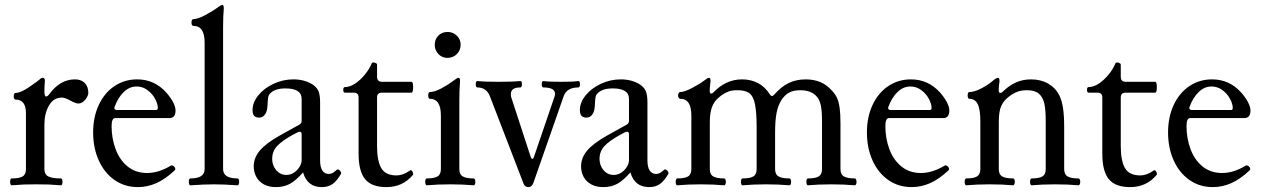

<svg xmlns="http://www.w3.org/2000/svg" viewBox="-20 -746 5115 777"><path d="M337.4 -370.1Q337.4 -362.3 331.8 -352.1Q326.2 -341.8 316.9 -334.5Q307.6 -327.1 296.9 -327.1Q285.6 -327.1 264.2 -339.4Q242.7 -351.1 230.5 -351.1Q196.8 -351.1 178.2 -319.1Q159.7 -287.1 159.7 -241.2V-62Q159.7 -40 175.5 -32Q191.4 -23.9 226.1 -23.9Q232.9 -23.9 232.9 -10.3Q232.9 3.9 226.1 3.9Q196.8 1.5 178.2 0.7Q159.7 0 127 0Q94.2 0 75.7 0.7Q57.1 1.5 27.8 3.9Q21 3.9 21 -10.3Q21 -23.9 27.8 -23.9Q58.1 -23.9 71.5 -32Q85 -40 85 -62V-287.6Q85 -342.8 43.9 -342.8Q35.6 -342.8 35.6 -356.4Q35.6 -370.1 43.9 -370.1Q63.5 -370.1 97.2 -393.1Q133.8 -418 140.1 -424.3Q147 -431.2 153.3 -431.2Q161.6 -431.2 161.6 -418.9Q159.7 -397.5 159.7 -375.5Q159.7 -355.5 166.5 -355.5Q172.9 -355.5 179.7 -365.2Q223.1 -424.8 283.7 -424.8Q308.1 -424.8 322.8 -410.2Q337.4 -395.5 337.4 -370.1Z M356.9 -210Q356.9 -272.9 380.1 -322Q403.3 -371.1 443.8 -397.9Q484.4 -424.8 535.2 -424.8Q605 -424.8 652.8 -371.6Q670.4 -351.6 680.4 -332.5Q690.4 -313.5 690.4 -298.8Q690.4 -268.1 665.5 -268.1H446.3Q431.6 -268.1 431.6 -235.8Q431.6 -186 447.8 -142.6Q463.9 -99.1 496.3 -72.5Q528.8 -45.9 575.7 -45.9Q621.6 -45.9 670.4 -75.2Q672.9 -76.7 674.8 -76.7Q680.2 -76.7 684.8 -72Q689.5 -67.4 689.5 -62Q689.5 -59.1 687.5 -57.1Q649.9 -21.5 613.3 -5.1Q576.7 11.2 538.1 11.2Q484.4 11.2 443.1 -17.8Q401.9 -46.9 379.4 -97.4Q356.9 -147.9 356.9 -210ZM611.3 -300.8Q618.7 -300.8 618.7 -309.1Q618.7 -325.2 607.7 -345.9Q596.7 -366.7 576.9 -381.3Q557.1 -396 533.2 -396Q503.9 -396 481 -373.8Q458 -351.6 444.3 -314.9Q442.9 -311.5 442.9 -308.6Q442.9 -300.8 454.6 -300.8Z M947.8 -10.3Q947.8 3.9 940.9 3.9Q886.2 0 846.2 0Q806.2 0 751 3.9Q744.1 3.9 744.1 -10.3Q744.1 -23.9 751 -23.9Q808.1 -23.9 808.1 -62V-573.7Q808.1 -641.1 763.2 -641.1Q754.9 -641.1 754.9 -654.8Q754.9 -668.5 763.2 -668.5Q771 -668.5 784.4 -673.1Q797.9 -677.7 811 -685.1Q844.7 -703.6 858.4 -713.9Q874 -726.1 879.9 -726.1Q885.7 -726.1 885.7 -712.4Q882.8 -679.2 882.8 -637.2V-62Q882.8 -23.9 940.9 -23.9Q947.8 -23.9 947.8 -10.3Z M1360.4 -43Q1343.3 -13.2 1325.4 -1Q1307.6 11.2 1282.2 11.2Q1223.6 11.2 1206.5 -48.3Q1177.2 -15.1 1153.1 -2Q1128.9 11.2 1096.2 11.2Q1067.9 11.2 1047.6 0Q1027.3 -11.2 1017.1 -30.5Q1006.8 -49.8 1006.8 -72.8Q1006.8 -107.9 1032.2 -137.5Q1057.6 -167 1111.8 -197.3L1190.9 -241.2Q1200.7 -246.6 1200.7 -256.8V-346.2Q1200.7 -388.2 1134.8 -388.2Q1088.4 -388.2 1069.8 -363.8Q1066.4 -359.9 1064.9 -350.1Q1063.5 -340.3 1062.5 -318.4Q1061.5 -294.9 1052.2 -282.5Q1043 -270 1028.8 -270Q1015.1 -270 1008.5 -277.3Q1002 -284.7 1002 -300.3Q1002 -331.1 1025.1 -359.9Q1048.3 -388.7 1086.7 -406.7Q1125 -424.8 1167.5 -424.8Q1210.4 -424.8 1243.2 -405.3Q1260.3 -394.5 1267.8 -379.2Q1275.4 -363.8 1275.4 -332.5V-97.2Q1275.4 -69.3 1284.7 -55.7Q1293.9 -42 1310.5 -42Q1318.8 -42 1325.9 -45.9Q1333 -49.8 1343.3 -59.1Q1346.2 -62 1351.1 -59.1Q1356 -56.2 1358.9 -51Q1361.8 -45.9 1360.4 -43ZM1200.7 -202.1Q1200.7 -212.9 1193.8 -212.9Q1189.5 -212.9 1183.6 -210.2Q1177.7 -207.5 1164.6 -200.2Q1121.1 -176.3 1101.3 -154.8Q1081.5 -133.3 1081.5 -103Q1081.5 -76.2 1097.9 -57.1Q1114.3 -38.1 1138.7 -38.1Q1155.8 -38.1 1169.9 -47.6Q1184.1 -57.1 1192.4 -71Q1200.7 -85 1200.7 -97.2Z M1431.2 -123.5V-351.6Q1431.2 -371.1 1411.6 -371.1H1376Q1369.1 -371.1 1369.1 -382.3Q1369.1 -393.6 1376 -393.6Q1395.5 -393.6 1417 -407.7Q1438.5 -421.9 1456.5 -444.1Q1474.6 -466.3 1483.9 -488.8Q1485.8 -493.2 1491.2 -493.2Q1493.2 -493.2 1497.1 -492.2Q1501.5 -490.7 1503.7 -489Q1505.9 -487.3 1505.9 -483.9V-436Q1505.9 -415 1525.9 -415H1645Q1651.9 -415 1651.9 -393.1Q1651.9 -371.1 1645 -371.1H1525.9Q1505.9 -371.1 1505.9 -351.6V-154.8Q1505.9 -95.2 1522.9 -65.7Q1540 -36.1 1585 -36.1Q1610.8 -36.1 1637.7 -55.2Q1640.1 -57.1 1642.6 -57.1Q1646.5 -57.1 1649.4 -51Q1652.3 -44.9 1652.3 -42Q1652.3 -39.6 1650.9 -38.1Q1609.9 11.2 1543.5 11.2Q1483.9 11.2 1457.5 -21Q1431.2 -53.2 1431.2 -123.5Z M1739.3 -564.9Q1739.3 -586.9 1753.9 -601.8Q1768.6 -616.7 1791 -616.7Q1813 -616.7 1828.6 -601.8Q1844.2 -586.9 1844.2 -564.9Q1844.2 -543 1828.9 -527.3Q1813.5 -511.7 1791 -511.7Q1769 -511.7 1754.2 -527.3Q1739.3 -543 1739.3 -564.9ZM1903.8 -10.3Q1903.8 -4.4 1901.9 -0.2Q1899.9 3.9 1897 3.9Q1854.5 0 1802.2 0Q1749.5 0 1707 3.9Q1704.1 3.9 1702.4 -0.2Q1700.7 -4.4 1700.7 -10.3Q1700.7 -16.1 1702.4 -20Q1704.1 -23.9 1707 -23.9Q1737.3 -23.9 1750.7 -32Q1764.2 -40 1764.2 -62V-278.8Q1764.2 -346.2 1719.2 -346.2Q1716.3 -346.2 1714.6 -350.1Q1712.9 -354 1712.9 -359.9Q1712.9 -365.7 1714.6 -369.6Q1716.3 -373.5 1719.2 -373.5Q1738.8 -373.5 1766.8 -388.7Q1794.9 -403.8 1814.5 -418.9Q1830.1 -431.2 1835.9 -431.2Q1841.8 -431.2 1841.8 -417.5Q1838.9 -384.3 1838.9 -342.3V-62Q1838.9 -40 1852.8 -32Q1866.7 -23.9 1897 -23.9Q1899.9 -23.9 1901.9 -19.8Q1903.8 -15.6 1903.8 -10.3Z M2099.1 -2 1962.4 -356.9Q1948.2 -392.1 1912.1 -392.1Q1905.3 -392.1 1905.3 -405.3Q1905.3 -418 1912.1 -418Q1934.1 -416 1954.3 -415.5Q1974.6 -415 1998 -415Q2021.5 -415 2042 -415.5Q2062.5 -416 2085.4 -418Q2092.3 -418 2092.3 -405.3Q2092.3 -392.1 2085.4 -392.1Q2047.4 -392.1 2047.4 -365.2Q2047.4 -356.4 2049.3 -351.1L2127.4 -111.8Q2130.4 -103 2134.3 -103Q2138.2 -103 2141.1 -111.8L2224.1 -355Q2226.1 -361.8 2226.1 -366.2Q2226.1 -392.1 2179.2 -392.1Q2172.4 -392.1 2172.4 -405.3Q2172.4 -418 2179.2 -418Q2194.3 -416 2211.9 -415.5Q2229.5 -415 2250 -415Q2270.5 -415 2288.1 -415.5Q2305.7 -416 2320.3 -418Q2327.1 -418 2327.1 -405.3Q2327.1 -392.1 2320.3 -392.1Q2273.9 -392.1 2261.2 -356.9L2139.2 -7.8Q2132.8 11.2 2118.7 11.2Q2104.5 11.2 2099.1 -2Z M2685.1 -43Q2668 -13.2 2650.1 -1Q2632.3 11.2 2606.9 11.2Q2548.3 11.2 2531.2 -48.3Q2502 -15.1 2477.8 -2Q2453.6 11.2 2420.9 11.2Q2392.6 11.2 2372.3 0Q2352.1 -11.2 2341.8 -30.5Q2331.5 -49.8 2331.5 -72.8Q2331.5 -107.9 2356.9 -137.5Q2382.3 -167 2436.5 -197.3L2515.6 -241.2Q2525.4 -246.6 2525.4 -256.8V-346.2Q2525.4 -388.2 2459.5 -388.2Q2413.1 -388.2 2394.5 -363.8Q2391.1 -359.9 2389.6 -350.1Q2388.2 -340.3 2387.2 -318.4Q2386.2 -294.9 2377 -282.5Q2367.7 -270 2353.5 -270Q2339.8 -270 2333.3 -277.3Q2326.7 -284.7 2326.7 -300.3Q2326.7 -331.1 2349.9 -359.9Q2373 -388.7 2411.4 -406.7Q2449.7 -424.8 2492.2 -424.8Q2535.2 -424.8 2567.9 -405.3Q2585 -394.5 2592.5 -379.2Q2600.1 -363.8 2600.1 -332.5V-97.2Q2600.1 -69.3 2609.4 -55.7Q2618.7 -42 2635.3 -42Q2643.6 -42 2650.6 -45.9Q2657.7 -49.8 2668 -59.1Q2670.9 -62 2675.8 -59.1Q2680.7 -56.2 2683.6 -51Q2686.5 -45.9 2685.1 -43ZM2525.4 -202.1Q2525.4 -212.9 2518.6 -212.9Q2514.2 -212.9 2508.3 -210.2Q2502.4 -207.5 2489.3 -200.2Q2445.8 -176.3 2426 -154.8Q2406.2 -133.3 2406.2 -103Q2406.2 -76.2 2422.6 -57.1Q2439 -38.1 2463.4 -38.1Q2480.5 -38.1 2494.6 -47.6Q2508.8 -57.1 2517.1 -71Q2525.4 -85 2525.4 -97.2Z M3446.3 -10.3Q3446.3 -4.4 3444.3 -0.2Q3442.4 3.9 3439.5 3.9Q3397 0 3344.7 0Q3292 0 3249.5 3.9Q3246.6 3.9 3244.9 -0.2Q3243.2 -4.4 3243.2 -10.3Q3243.2 -16.1 3244.9 -20Q3246.6 -23.9 3249.5 -23.9Q3279.8 -23.9 3293.2 -32Q3306.6 -40 3306.6 -62V-253.9Q3306.6 -296.9 3302 -318.6Q3297.4 -340.3 3287.1 -353Q3265.1 -380.9 3218.3 -380.9Q3190.9 -380.9 3173.1 -371.1Q3155.3 -361.3 3142.1 -340.8Q3128.9 -319.8 3122.8 -289.6Q3116.7 -259.3 3116.7 -208.5V-62Q3116.7 -40 3130.6 -32Q3144.5 -23.9 3174.8 -23.9Q3177.7 -23.9 3179.7 -19.8Q3181.6 -15.6 3181.6 -10.3Q3181.6 -4.4 3179.7 -0.2Q3177.7 3.9 3174.8 3.9Q3132.3 0 3080.1 0Q3027.3 0 2984.9 3.9Q2981.9 3.9 2980.2 -0.2Q2978.5 -4.4 2978.5 -10.3Q2978.5 -16.1 2980.2 -20Q2981.9 -23.9 2984.9 -23.9Q3015.1 -23.9 3028.6 -32Q3042 -40 3042 -62V-230.5Q3042 -290 3035.4 -324Q3028.8 -357.9 3010.7 -370.1Q2995.1 -380.9 2963.9 -380.9Q2941.4 -380.9 2927 -375.2Q2912.6 -369.6 2899.4 -359.9Q2882.8 -347.7 2873 -334.7Q2863.3 -321.8 2857.9 -301.5Q2852.5 -281.2 2852.5 -249V-62Q2852.5 -40 2866.5 -32Q2880.4 -23.9 2910.6 -23.9Q2913.6 -23.9 2915.5 -19.8Q2917.5 -15.6 2917.5 -10.3Q2917.5 -4.4 2915.5 -0.2Q2913.6 3.9 2910.6 3.9Q2868.2 0 2815.9 0Q2763.2 0 2720.7 3.9Q2717.8 3.9 2716.1 -0.2Q2714.4 -4.4 2714.4 -10.3Q2714.4 -16.1 2716.1 -20Q2717.8 -23.9 2720.7 -23.9Q2751 -23.9 2764.4 -32Q2777.8 -40 2777.8 -62V-278.8Q2777.8 -346.2 2732.9 -346.2Q2729 -346.2 2726.6 -350.3Q2724.1 -354.5 2724.1 -359.9Q2724.1 -365.2 2726.6 -369.4Q2729 -373.5 2732.9 -373.5Q2749 -373.5 2780 -389.6Q2811 -405.8 2828.1 -418.9Q2843.8 -431.2 2849.6 -431.2Q2855.5 -431.2 2855.5 -417.5Q2852.1 -393.1 2852.1 -378.4Q2852.1 -367.2 2857.9 -367.2Q2862.3 -367.2 2866.2 -371.1Q2917 -424.8 2982.9 -424.8Q3018.6 -424.8 3047.1 -409.9Q3075.7 -395 3094.7 -365.2Q3099.6 -357.4 3104.5 -357.4Q3107.9 -357.4 3113.8 -363.8Q3141.1 -395 3171.6 -409.9Q3202.1 -424.8 3241.2 -424.8Q3272.5 -424.8 3299.1 -414.1Q3325.7 -403.3 3348.1 -377.9Q3360.4 -364.7 3367.4 -349.4Q3374.5 -334 3377.9 -309.8Q3381.3 -285.6 3381.3 -246.6V-62Q3381.3 -40 3395.3 -32Q3409.2 -23.9 3439.5 -23.9Q3442.4 -23.9 3444.3 -19.8Q3446.3 -15.6 3446.3 -10.3Z M3488.3 -210Q3488.3 -272.9 3511.5 -322Q3534.7 -371.1 3575.2 -397.9Q3615.7 -424.8 3666.5 -424.8Q3736.3 -424.8 3784.2 -371.6Q3801.8 -351.6 3811.8 -332.5Q3821.8 -313.5 3821.8 -298.8Q3821.8 -268.1 3796.9 -268.1H3577.6Q3563 -268.1 3563 -235.8Q3563 -186 3579.1 -142.6Q3595.2 -99.1 3627.7 -72.5Q3660.2 -45.9 3707 -45.9Q3752.9 -45.9 3801.8 -75.2Q3804.2 -76.7 3806.2 -76.7Q3811.5 -76.7 3816.2 -72Q3820.8 -67.4 3820.8 -62Q3820.8 -59.1 3818.8 -57.1Q3781.2 -21.5 3744.6 -5.1Q3708 11.2 3669.4 11.2Q3615.7 11.2 3574.5 -17.8Q3533.2 -46.9 3510.7 -97.4Q3488.3 -147.9 3488.3 -210ZM3742.7 -300.8Q3750 -300.8 3750 -309.1Q3750 -325.2 3739 -345.9Q3728 -366.7 3708.3 -381.3Q3688.5 -396 3664.6 -396Q3635.3 -396 3612.3 -373.8Q3589.4 -351.6 3575.7 -314.9Q3574.2 -311.5 3574.2 -308.6Q3574.2 -300.8 3585.9 -300.8Z M4351.6 -10.3Q4351.6 -4.4 4349.6 -0.2Q4347.7 3.9 4344.7 3.9Q4302.2 0 4250 0Q4197.3 0 4154.8 3.9Q4151.9 3.9 4150.1 -0.2Q4148.4 -4.4 4148.4 -10.3Q4148.4 -16.1 4150.1 -20Q4151.9 -23.9 4154.8 -23.9Q4185.1 -23.9 4198.5 -32Q4211.9 -40 4211.9 -62V-258.8Q4211.9 -300.8 4206.3 -326.7Q4200.7 -352.5 4184.3 -366.7Q4168 -380.9 4136.2 -380.9Q4113.3 -380.9 4096.9 -374.5Q4080.6 -368.2 4065.4 -356.9Q4043 -340.8 4032.5 -318.4Q4022 -295.9 4022 -253.9V-62Q4022 -40 4035.9 -32Q4049.8 -23.9 4080.1 -23.9Q4083 -23.9 4085 -19.8Q4086.9 -15.6 4086.9 -10.3Q4086.9 -4.4 4085 -0.2Q4083 3.9 4080.1 3.9Q4037.6 0 3985.4 0Q3932.6 0 3890.1 3.9Q3887.2 3.9 3885.5 -0.2Q3883.8 -4.4 3883.8 -10.3Q3883.8 -16.1 3885.5 -20Q3887.2 -23.9 3890.1 -23.9Q3920.4 -23.9 3933.8 -32Q3947.3 -40 3947.3 -62V-254.4Q3947.3 -304.7 3936.3 -325.4Q3925.3 -346.2 3902.3 -346.2Q3899.4 -346.2 3897.7 -350.1Q3896 -354 3896 -359.9Q3896 -365.7 3897.7 -369.6Q3899.4 -373.5 3902.3 -373.5Q3922.9 -373.5 3950.7 -387.9Q3978.5 -402.3 3997.6 -418.9Q4011.7 -431.2 4019 -431.2Q4024.9 -431.2 4024.9 -417.5Q4021.5 -392.6 4021.5 -380.4Q4021.5 -370.1 4028.8 -370.1Q4032.7 -370.1 4036.1 -373Q4062.5 -399.4 4090.8 -412.1Q4119.1 -424.8 4152.3 -424.8Q4191.9 -424.8 4221.7 -407.7Q4251.5 -390.6 4267.1 -359.9Q4277.3 -338.9 4282 -308.1Q4286.6 -277.3 4286.6 -231.9V-62Q4286.6 -40 4300.5 -32Q4314.5 -23.9 4344.7 -23.9Q4347.7 -23.9 4349.6 -19.8Q4351.6 -15.6 4351.6 -10.3Z M4440.9 -123.5V-351.6Q4440.9 -371.1 4421.4 -371.1H4385.7Q4378.9 -371.1 4378.9 -382.3Q4378.9 -393.6 4385.7 -393.6Q4405.3 -393.6 4426.8 -407.7Q4448.2 -421.9 4466.3 -444.1Q4484.4 -466.3 4493.7 -488.8Q4495.6 -493.2 4501 -493.2Q4502.9 -493.2 4506.8 -492.2Q4511.2 -490.7 4513.4 -489Q4515.6 -487.3 4515.6 -483.9V-436Q4515.6 -415 4535.6 -415H4654.8Q4661.6 -415 4661.6 -393.1Q4661.6 -371.1 4654.8 -371.1H4535.6Q4515.6 -371.1 4515.6 -351.6V-154.8Q4515.6 -95.2 4532.7 -65.7Q4549.8 -36.1 4594.7 -36.1Q4620.6 -36.1 4647.5 -55.2Q4649.9 -57.1 4652.3 -57.1Q4656.2 -57.1 4659.2 -51Q4662.1 -44.9 4662.1 -42Q4662.1 -39.6 4660.6 -38.1Q4619.6 11.2 4553.2 11.2Q4493.7 11.2 4467.3 -21Q4440.9 -53.2 4440.9 -123.5Z M4707 -210Q4707 -272.9 4730.2 -322Q4753.4 -371.1 4793.9 -397.9Q4834.5 -424.8 4885.3 -424.8Q4955.1 -424.8 5002.9 -371.6Q5020.5 -351.6 5030.5 -332.5Q5040.5 -313.5 5040.5 -298.8Q5040.5 -268.1 5015.6 -268.1H4796.4Q4781.7 -268.1 4781.7 -235.8Q4781.7 -186 4797.9 -142.6Q4814 -99.1 4846.4 -72.5Q4878.9 -45.9 4925.8 -45.9Q4971.7 -45.9 5020.5 -75.2Q5022.9 -76.7 5024.9 -76.7Q5030.3 -76.7 5034.9 -72Q5039.6 -67.4 5039.6 -62Q5039.6 -59.1 5037.6 -57.1Q5000 -21.5 4963.4 -5.1Q4926.8 11.2 4888.2 11.2Q4834.5 11.2 4793.2 -17.8Q4752 -46.9 4729.5 -97.4Q4707 -147.9 4707 -210ZM4961.4 -300.8Q4968.8 -300.8 4968.8 -309.1Q4968.8 -325.2 4957.8 -345.9Q4946.8 -366.7 4927 -381.3Q4907.2 -396 4883.3 -396Q4854 -396 4831.1 -373.8Q4808.1 -351.6 4794.4 -314.9Q4793 -311.5 4793 -308.6Q4793 -300.8 4804.7 -300.8Z"/></svg>

Font: JuniusX
Style: Regular
Weight: 400
Designer: Peter S. Baker
Foundry: Briery Creek Software
Version: Version 1.004